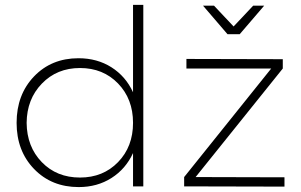

<svg xmlns="http://www.w3.org/2000/svg" viewBox="-20 -762 1231 785"><path d="M523.9 -384.8V-742.2H565.9V0H523.9V-136.2Q494.1 -71.3 435.8 -34.2Q377.4 2.9 301.8 2.9Q190.9 2.9 119.4 -71Q47.9 -145 47.9 -259.8Q47.9 -375 119.1 -449.5Q190.4 -523.9 300.8 -523.9Q377.4 -523.9 435.8 -486.8Q494.1 -449.7 523.9 -384.8ZM960 -622.1H910.2L810.1 -738.8H855L935.1 -653.8L1015.1 -738.8H1060.1ZM779.8 -38.1 1143.1 -37.1V1L732.9 0V-38.1L1088.9 -481.9H742.2V-521L1136.2 -520V-481.9ZM307.1 -36.1Q401.4 -36.1 462.6 -99.1Q523.9 -162.1 523.9 -259.8Q523.9 -357.4 462.6 -420.7Q401.4 -483.9 307.1 -483.9Q212.9 -483.9 151.4 -420.4Q89.8 -356.9 88.9 -259.8Q89.8 -162.1 150.9 -99.1Q211.9 -36.1 307.1 -36.1Z"/></svg>

Font: Montserrat-Arabic ExtraLight
Style: Regular
Weight: 275
Designer: Mohamed Gaber
Foundry: Kief Type Foundry
Version: Version 5.008;PS 005.008;hotconv 1.0.88;makeotf.lib2.5.64775